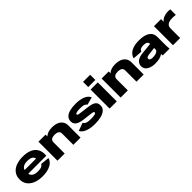

<svg xmlns="http://www.w3.org/2000/svg" viewBox="354 -2189 3670 3670"><g transform="rotate(-45 2189.0 -354.0)"><path d="M386 12Q283 12 202 -19Q121 -50 74.5 -110Q28 -170 28 -257Q28 -345 72 -405Q116 -465 195.5 -495.5Q275 -526 380 -526Q491 -526 568 -491.5Q645 -457 682.5 -388.5Q720 -320 710 -219H223Q228 -177 267.5 -148Q307 -119 386 -119Q456 -119 486.5 -135Q517 -151 531 -177L708 -158Q686 -75 599 -31.5Q512 12 386 12ZM382 -405Q307 -405 269.5 -379.5Q232 -354 224 -318H533Q527 -360 489.5 -382.5Q452 -405 382 -405Z M794 0V-514H985V-465Q1049 -526 1173 -526Q1214 -526 1257 -517Q1300 -508 1336 -485.5Q1372 -463 1394.5 -423.5Q1417 -384 1417 -324V0H1223V-304Q1223 -350 1191 -370.5Q1159 -391 1106 -391Q1053 -391 1021 -370.5Q989 -350 988 -304V0Z M1802 12Q1686 12 1600.5 -19Q1515 -50 1483 -115L1644 -173Q1652 -160 1666.5 -145.5Q1681 -131 1713 -121Q1745 -111 1806 -111Q1871 -111 1910.5 -119Q1950 -127 1950 -148Q1950 -161 1938.5 -168.5Q1927 -176 1901 -179L1698 -204Q1643 -211 1598.5 -227Q1554 -243 1528.5 -273Q1503 -303 1503 -352Q1503 -414 1541.5 -452.5Q1580 -491 1648.5 -508.5Q1717 -526 1805 -526Q1921 -526 2000 -495Q2079 -464 2115 -395L1959 -351Q1944 -374 1911.5 -388.5Q1879 -403 1805 -403Q1741 -403 1709 -393.5Q1677 -384 1677 -368Q1677 -358 1688 -350Q1699 -342 1739 -337L1927 -313Q1988 -306 2032 -291Q2076 -276 2100 -247Q2124 -218 2124 -167Q2124 -104 2082 -64.5Q2040 -25 1967.5 -6.5Q1895 12 1802 12Z M2205 -580V-720H2397V-580ZM2203 0V-514H2397V0Z M2501 0V-514H2692V-465Q2756 -526 2880 -526Q2921 -526 2964 -517Q3007 -508 3043 -485.5Q3079 -463 3101.5 -423.5Q3124 -384 3124 -324V0H2930V-304Q2930 -350 2898 -370.5Q2866 -391 2813 -391Q2760 -391 2728 -370.5Q2696 -350 2695 -304V0Z M3435 10Q3330 10 3265 -30.5Q3200 -71 3200 -147Q3200 -209 3248 -251.5Q3296 -294 3408 -305L3623 -326V-331Q3623 -401 3516 -401Q3467 -401 3439.5 -386.5Q3412 -372 3402 -340L3207 -354Q3219 -400 3254 -439Q3289 -478 3354 -502Q3419 -526 3519 -526Q3664 -526 3740.5 -475Q3817 -424 3817 -326V-155Q3817 -118 3817.5 -93Q3818 -68 3819.5 -46.5Q3821 -25 3824 0H3639L3635 -44Q3600 -15 3548 -2.5Q3496 10 3435 10ZM3397 -151Q3397 -131 3415.5 -118.5Q3434 -106 3477 -106Q3513 -106 3546.5 -113Q3580 -120 3601.5 -137Q3623 -154 3623 -183V-218L3457 -197Q3429 -193 3413 -183Q3397 -173 3397 -151Z M3916 0V-514H4107V-443Q4142 -486 4195 -506Q4248 -526 4305 -526Q4316 -526 4331 -525Q4346 -524 4364 -521V-372Q4337 -375 4303.5 -377Q4270 -379 4236 -376Q4202 -373 4173.5 -361.5Q4145 -350 4127.5 -325Q4110 -300 4110 -257V0Z"/></g></svg>

Font: Special Gothic Extended Bold
Style: Regular
Weight: 700
Width: 7
Designer: Alistair McCready
Foundry: Monolith
Version: Version 1.000; ttfautohint (v1.8.4.7-5d5b)